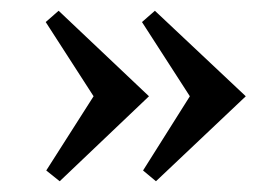

<svg xmlns="http://www.w3.org/2000/svg" viewBox="-20 -422 520 357"><path d="M437 -243 270 -85 246 -105 333 -243 244 -381 268 -402ZM257 -243 91 -85 66 -105 154 -243 65 -381 89 -402Z"/></svg>

Font: Kolar Light
Style: Regular
Weight: 300
Designer: Ramakrishna Saiteja (Kannada); Shiva Nallaperumal (Latin)
Foundry: Indian Type Foundry
Version: Version 1.001;PS 1.0;hotconv 1.0.88;makeotf.lib2.5.647800